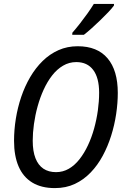

<svg xmlns="http://www.w3.org/2000/svg" viewBox="-20 -964 652 994"><path d="M264.2 9.8Q194.3 9.8 147.2 -18.8Q100.1 -47.4 76.4 -102.1Q52.7 -156.7 52.7 -234.9Q52.7 -291.5 62 -349.4Q71.3 -407.2 89.8 -462.2Q108.4 -517.1 136.2 -564.7Q164.1 -612.3 200.7 -648.2Q237.3 -684.1 282.7 -704.3Q328.1 -724.6 382.3 -724.6Q483.9 -724.6 536.9 -662.1Q589.8 -599.6 589.8 -482.9Q589.8 -430.2 581.3 -373.3Q572.8 -316.4 555.4 -261.2Q538.1 -206.1 511.7 -157.2Q485.4 -108.4 449.2 -70.8Q413.1 -33.2 367.2 -11.7Q321.3 9.8 264.2 9.8ZM270 -72.8Q306.2 -72.8 336.7 -90.6Q367.2 -108.4 391.8 -139.9Q416.5 -171.4 435.5 -212.2Q454.6 -252.9 467.3 -298.8Q480 -344.7 486.6 -392.1Q493.2 -439.5 493.2 -483.9Q493.2 -561 462.6 -601.8Q432.1 -642.6 375 -642.6Q337.9 -642.6 306.4 -624Q274.9 -605.5 250 -573.5Q225.1 -541.5 206.3 -500.5Q187.5 -459.5 174.8 -413.6Q162.1 -367.7 155.8 -322Q149.4 -276.4 149.4 -235.4Q149.4 -181.2 163.6 -145Q177.7 -108.9 204.6 -90.8Q231.4 -72.8 270 -72.8ZM354 -783.7 354.5 -794.4Q374.5 -817.4 394.8 -843.3Q415 -869.1 433.6 -895.3Q452.1 -921.4 465.8 -943.8H570.3L569.8 -935.1Q559.6 -920.9 540.3 -900.6Q521 -880.4 498 -858.2Q475.1 -835.9 452.9 -816.2Q430.7 -796.4 414.1 -783.7Z"/></svg>

Font: Open Sans SemiCondensed Medium
Style: Italic
Weight: 500
Width: 4
Italic angle: -12°
Designer: Monotype Design Team
Foundry: Monotype Imaging Inc.
Version: Version 3.000